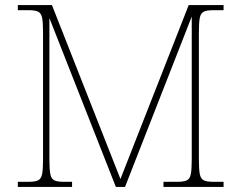

<svg xmlns="http://www.w3.org/2000/svg" viewBox="-20 -734 948 754"><path d="M50 0V-20H93Q118 -20 130 -26Q142 -32 145.5 -51Q149 -70 149 -108V-606Q149 -645 145.5 -663.5Q142 -682 130 -688Q118 -694 93 -694H50V-714H184L453 -31L721 -714H858V-694H817Q792 -694 780 -688Q768 -682 764.5 -663.5Q761 -645 761 -606V-108Q761 -70 764.5 -51Q768 -32 780 -26Q792 -20 817 -20H858V0H622V-20H677Q702 -20 714 -26Q726 -32 729.5 -51Q733 -70 733 -108V-669L471 0H435L174 -663V-108Q174 -70 177.5 -51Q181 -32 193 -26Q205 -20 230 -20H263V0Z"/></svg>

Font: Noto Serif Ethiopic Thin
Style: Regular
Weight: 250
Version: Version 2.102